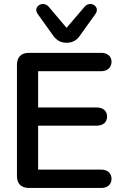

<svg xmlns="http://www.w3.org/2000/svg" viewBox="-20 -932 616 952"><path d="M124 0H482C511 0 533 -16 533 -45C533 -75 511 -91 482 -91H169V-309H460C490 -309 511 -325 511 -354C511 -383 490 -399 460 -399H169V-579H482C511 -579 533 -596 533 -626C533 -654 511 -670 482 -670H124C85 -670 64 -649 64 -610V-60C64 -21 85 0 124 0ZM310 -720C337 -720 359 -730 376 -755L454 -864C478 -899 428 -932 399 -898L310 -794L222 -898C193 -932 142 -899 166 -864L244 -755C262 -730 283 -720 310 -720Z"/></svg>

Font: SN Pro Medium
Style: Regular
Weight: 500
Designer: Tobias Whetton
Foundry: Supernotes
Version: Version 1.003;Glyphs 3.3 (3324)